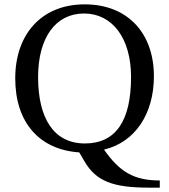

<svg xmlns="http://www.w3.org/2000/svg" viewBox="-20 -689 777 882"><path d="M687 -339C687 -535 568 -669 369 -669C171 -669 50 -532 50 -329C50 -125 162 -1 344 11L368 52C421 143 498 173 664 173H714V140C594 140 530 100 459 0V-2C600 -36 687 -165 687 -339ZM582 -335C582 -134 512 -30 370 -30C226 -30 155 -147 155 -335C155 -518 237 -627 366 -627C495 -627 582 -515 582 -335Z"/></svg>

Font: mjx-stx-n
Style: Regular
Weight: 500
Version: 1.0.0